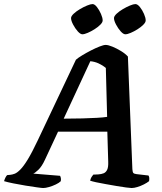

<svg xmlns="http://www.w3.org/2000/svg" viewBox="-60 -946 814 966"><path d="M157.5 0Q150.5 0 125.8 -3.5Q101 -7 68.5 -12.2Q36 -17.5 6.5 -23.5Q-23 -29.5 -39.5 -34.5Q-37 -44 -32.5 -52.8Q-28 -61.5 -24 -65L-8 -66.5Q2 -67.5 14 -72Q26 -76.5 42.2 -92.8Q58.5 -109 80 -144.2Q101.5 -179.5 130.5 -241L322 -645.5Q332 -654.5 352.5 -667Q373 -679.5 396.8 -691.8Q420.5 -704 441 -712Q461.5 -720 471.5 -720Q484.5 -720 505.8 -711.2Q527 -702.5 548.8 -689.2Q570.5 -676 583.5 -661.5L606 -95Q607 -80 610.8 -75.8Q614.5 -71.5 626.5 -70L687 -63Q689.5 -59.5 690.8 -52.8Q692 -46 690 -34.5Q680 -26.5 663.8 -18.2Q647.5 -10 631 -5Q614.5 0 602 0Q595 0 574.2 -2.8Q553.5 -5.5 526.2 -10.2Q499 -15 471.5 -19.8Q444 -24.5 422.8 -29.2Q401.5 -34 393.5 -37Q396 -48 400.5 -55.2Q405 -62.5 409.5 -67.5L434 -68.5Q450 -69.5 461.5 -74.2Q473 -79 479.2 -92Q485.5 -105 484.5 -132.5L480 -283.5H232L166.5 -143Q150.5 -108 132.5 -91.2Q114.5 -74.5 107 -72.5L242 -61.5Q245 -57 246.2 -49.2Q247.5 -41.5 245.5 -34Q237.5 -26 220.8 -18Q204 -10 186.5 -5Q169 0 157.5 0ZM260.5 -349Q312 -349 354.2 -350.2Q396.5 -351.5 428.2 -353.2Q460 -355 479 -358L472.5 -604Q456 -618 436 -627Q416 -636 394.5 -638ZM570.5 -773.5Q560.5 -773.5 547.2 -788.2Q534 -803 523.8 -822.5Q513.5 -842 513.5 -855Q513.5 -864.5 526.5 -876.8Q539.5 -889 558 -900Q576.5 -911 594 -918.2Q611.5 -925.5 621 -925.5Q632 -925.5 644 -910.5Q656 -895.5 664.5 -876Q673 -856.5 673 -843Q673 -833.5 661 -821.5Q649 -809.5 632 -798.8Q615 -788 598 -780.8Q581 -773.5 570.5 -773.5ZM354.5 -773.5Q344.5 -773.5 331.2 -788.2Q318 -803 307.8 -822.5Q297.5 -842 297.5 -855Q297.5 -864.5 310.5 -876.8Q323.5 -889 342 -900Q360.5 -911 378.2 -918.2Q396 -925.5 405.5 -925.5Q416 -925.5 427.8 -910.5Q439.5 -895.5 448 -876Q456.5 -856.5 456.5 -843Q456.5 -833.5 444.5 -821.5Q432.5 -809.5 415.5 -798.8Q398.5 -788 381.5 -780.8Q364.5 -773.5 354.5 -773.5Z"/></svg>

Font: Texturina Medium
Style: Italic
Weight: 500
Italic angle: -11°
Designer: Guillermo Torres Carreño
Foundry: Omnibus-Type
Version: Version 1.002